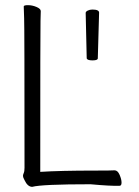

<svg xmlns="http://www.w3.org/2000/svg" viewBox="-20 -720 540 744"><path d="M312 -670Q312 -675 320 -679Q328 -683 338 -683Q364 -683 364 -671L359 -494Q359 -486 338.5 -486Q318 -486 316 -494ZM136 -54Q213 -59 349 -59Q411 -59 424 -60Q436 -60 443.5 -42.5Q451 -25 451 -12.5Q451 0 443 0Q407 1 331 -6Q142 -6 105 4Q87 4 75 -22Q69 -33 69 -38Q69 -43 72 -49.5Q75 -56 75 -70Q75 -621 73.5 -649.5Q72 -678 72 -695Q72 -700 88.5 -700Q105 -700 121.5 -693Q138 -686 138 -677Q138 -665 137 -639.5Q136 -614 136 -59Z"/></svg>

Font: Moon Stars Kai T HW Light
Style: Regular
Weight: 300
Designer: GuiWonder
Version: Version 1.101